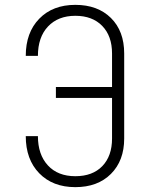

<svg xmlns="http://www.w3.org/2000/svg" viewBox="-20 -760 640 790"><path d="M86 -200H136Q136 -124 177 -79.5Q218 -35 290 -35Q361 -35 401 -76.5Q441 -118 441 -190V-357H210V-402H441V-540Q441 -612 400.5 -653.5Q360 -695 290 -695Q219 -695 177.5 -651Q136 -607 136 -530H86Q86 -626 141.5 -683Q197 -740 290 -740Q382 -740 436.5 -686Q491 -632 491 -540V-190Q491 -99 436.5 -44.5Q382 10 290 10Q197 10 141.5 -47Q86 -104 86 -200Z"/></svg>

Font: Pitagon Sans Mono Thin
Style: Regular
Weight: 100
Monospace: yes
Designer: Travis Tran
Foundry: Pitagon
Version: Version 1.001; ttfautohint (v1.8.4.7-5d5b);gftools[0.9.26]